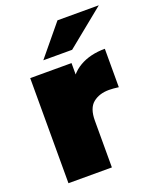

<svg xmlns="http://www.w3.org/2000/svg" viewBox="-142 -853 771 939"><g transform="rotate(-20 243.5 -383.5)"><path d="M50 0V-547H265V-382L230 -429Q255 -493 310 -525Q365 -557 442 -557V-357Q427 -359 415.5 -360Q404 -361 392 -361Q341 -361 308.5 -334.5Q276 -308 276 -243V0ZM140 -607 272 -767H487L290 -607Z"/></g></svg>

Font: MOST Montserrat Black
Style: Regular
Weight: 900
Designer: Julieta Ulanovsky
Foundry: Julieta Ulanovsky
Version: Version 8.000;March 11, 2024;FontCreator 15.0.0.2926 64-bit